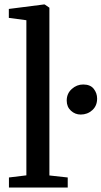

<svg xmlns="http://www.w3.org/2000/svg" viewBox="-20 -839 454 859"><path d="M98 -54.5V-748.5L19.5 -759V-799L176 -819H180L201 -804.5V-54L283 -45V0H20V-45ZM341 -326.5Q316 -326.5 297.2 -343.8Q278.5 -361 278.5 -389Q278.5 -420.5 301 -440.8Q323.5 -461 352 -461Q384 -461 399.2 -441.8Q414.5 -422.5 414.5 -398Q414.5 -365.5 392.8 -346Q371 -326.5 341 -326.5Z"/></svg>

Font: Merriweather 36pt
Style: Regular
Weight: 400
Designer: Eben Sorkin
Foundry: Eben Sorkin
Version: Version 2.100